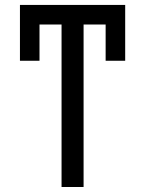

<svg xmlns="http://www.w3.org/2000/svg" viewBox="-20 -747 580 767"><path d="M480.1 -504.3H402V-649.1H313.9V0H225.9V-649.1H137.8V-504.3H59.7V-727.3H480.1Z"/></svg>

Font: Interop
Style: Regular
Weight: 400
Designer: Rasmus Andersson, Google, Jang Haemin
Foundry: jhaemin
Version: Version 1.008